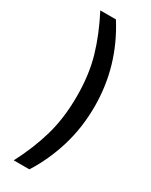

<svg xmlns="http://www.w3.org/2000/svg" viewBox="-220 -822 747 947"><g transform="rotate(30 153.0 -348.0)"><path d="M159 -350Q159 -473 130 -572Q101 -671 47 -775H136Q260 -579 260 -350Q260 -229 227 -120.5Q194 -12 136 79H47Q101 -24 130 -125Q159 -226 159 -350Z"/></g></svg>

Font: Maitree Medium
Style: Regular
Weight: 500
Designer: CadsonDemak Team
Foundry: CadsonDemak
Version: Version 1.000